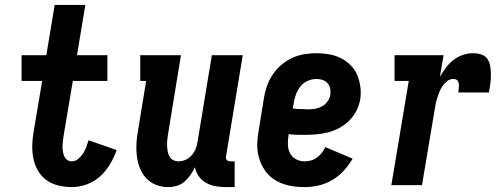

<svg xmlns="http://www.w3.org/2000/svg" viewBox="-20 -755 2040 783"><path d="M273 8Q245 8 218 1.5Q191 -5 170 -20Q149 -35 135.5 -58Q122 -81 116.5 -107Q111 -133 111.5 -161Q112 -189 117 -217L152 -425H68V-530H169L203 -735H328L294 -530H418V-425H277L239 -199Q238 -189 236.5 -178.5Q235 -168 235 -157.5Q235 -147 236.5 -137Q238 -127 242 -118Q246 -109 254 -103Q262 -97 273 -97Q287 -97 299 -107Q311 -117 319 -129.5Q327 -142 332 -155.5Q337 -169 341 -183L456 -143Q445 -113 428.5 -85Q412 -57 388 -35.5Q364 -14 333.5 -3Q303 8 273 8Z M665 8Q639 8 615.5 -1.5Q592 -11 575.5 -29Q559 -47 550 -70.5Q541 -94 538 -119Q535 -144 536.5 -170.5Q538 -197 543 -223L576 -425H552V-530H718L665 -206Q663 -195 662 -183Q661 -171 661.5 -159.5Q662 -148 664 -137Q666 -126 671.5 -116.5Q677 -107 687 -102Q697 -97 708 -97Q723 -97 738 -104Q753 -111 763 -123Q773 -135 778.5 -149.5Q784 -164 786 -179L844 -530H970L902 -119Q901 -114 901.5 -110Q902 -106 904.5 -103Q907 -100 911 -98.5Q915 -97 920 -97H937V8H902Q881 8 860 4.5Q839 1 821 -9Q803 -19 791 -35.5Q779 -52 775 -73Q767 -56 756.5 -41Q746 -26 732 -14Q718 -2 700.5 3Q683 8 665 8Z M1222 8Q1199 8 1176.5 5Q1154 2 1133.5 -5.5Q1113 -13 1095.5 -25Q1078 -37 1065 -54Q1052 -71 1043.5 -91Q1035 -111 1031.5 -133Q1028 -155 1029.5 -178Q1031 -201 1035 -223L1056 -353Q1060 -379 1068.5 -403.5Q1077 -428 1091.5 -450Q1106 -472 1127 -490Q1148 -508 1172 -519Q1196 -530 1221.5 -534Q1247 -538 1271 -538Q1297 -538 1322.5 -533.5Q1348 -529 1370 -518Q1392 -507 1409.5 -489.5Q1427 -472 1436.5 -449.5Q1446 -427 1449.5 -401.5Q1453 -376 1449 -350Q1445 -326 1433.5 -303.5Q1422 -281 1404 -263Q1386 -245 1363.5 -233Q1341 -221 1317 -215Q1293 -209 1269 -207Q1245 -205 1222 -205Q1205 -205 1189 -205.5Q1173 -206 1157 -208V-206Q1154 -187 1154 -167.5Q1154 -148 1162 -131.5Q1170 -115 1186.5 -106Q1203 -97 1222 -97Q1235 -97 1248 -100.5Q1261 -104 1272.5 -112.5Q1284 -121 1292.5 -132Q1301 -143 1307 -155L1418 -108Q1403 -82 1382 -59Q1361 -36 1334.5 -20.5Q1308 -5 1279 1.5Q1250 8 1222 8ZM1237 -309Q1251 -309 1265.5 -311.5Q1280 -314 1293 -321Q1306 -328 1315 -340.5Q1324 -353 1327 -367Q1329 -380 1326.5 -393Q1324 -406 1316 -415.5Q1308 -425 1295.5 -429Q1283 -433 1270 -433Q1253 -433 1235.5 -425.5Q1218 -418 1206 -403.5Q1194 -389 1187.5 -371.5Q1181 -354 1178 -336L1174 -313Q1185 -311 1196.5 -310.5Q1208 -310 1219 -310Q1219 -310 1219 -310Q1219 -310 1219 -310Q1224 -309 1228.5 -309Q1233 -309 1237 -309Z M1576 0 1647 -425H1589V-530H1789L1774 -442Q1785 -461 1798.5 -479Q1812 -497 1829.5 -510.5Q1847 -524 1867.5 -531Q1888 -538 1909 -538Q1927 -538 1943.5 -532.5Q1960 -527 1968.5 -513.5Q1977 -500 1979.5 -483Q1982 -466 1982 -448.5Q1982 -431 1979.5 -413Q1977 -395 1974 -378H1849Q1850 -384 1850.5 -390Q1851 -396 1851.5 -402Q1852 -408 1851 -413.5Q1850 -419 1847.5 -424Q1845 -429 1839.5 -431Q1834 -433 1828 -433Q1815 -433 1804 -424.5Q1793 -416 1785 -404.5Q1777 -393 1772 -380.5Q1767 -368 1763 -355.5Q1759 -343 1756.5 -330Q1754 -317 1752 -304L1701 0Z"/></svg>

Font: Iosevka Slab Extrabold
Style: Italic
Weight: 800
Italic angle: -9°
Monospace: yes
Designer: Belleve Invis
Foundry: Belleve Invis
Version: Version 11.1.0; ttfautohint (v1.8.3)